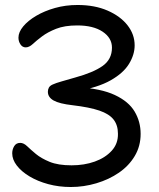

<svg xmlns="http://www.w3.org/2000/svg" viewBox="-20 -734 638 770"><path d="M264 16Q216 16 173.5 4.5Q131 -7 98.5 -26.5Q66 -46 47.5 -70Q29 -94 29 -119Q29 -135 37 -148Q45 -161 61 -161Q75 -161 89 -147.5Q103 -134 124 -116.5Q145 -99 179 -85Q213 -71 267 -71Q318 -71 360 -86Q402 -101 428 -129.5Q454 -158 453 -198Q453 -232 435.5 -254.5Q418 -277 378.5 -290.5Q339 -304 271 -312Q218 -318 195 -331Q172 -344 172 -366Q172 -375 176 -382.5Q180 -390 191 -395Q204 -401 227 -407.5Q250 -414 281 -423Q354 -443 391.5 -469.5Q429 -496 429 -543Q429 -582 391.5 -607Q354 -632 290 -632Q239 -632 205 -618.5Q171 -605 148.5 -588Q126 -571 111.5 -557.5Q97 -544 83 -544Q70 -544 62 -556Q54 -568 54 -583Q54 -605 73 -628Q92 -651 125 -670.5Q158 -690 200.5 -702Q243 -714 291 -714Q360 -714 411.5 -691.5Q463 -669 491.5 -632.5Q520 -596 520 -552Q520 -515 497.5 -478Q475 -441 424 -412Q373 -383 286 -368L293 -384Q385 -379 440.5 -353Q496 -327 520 -286.5Q544 -246 544 -197Q544 -148 520.5 -108.5Q497 -69 457 -41.5Q417 -14 366.5 1Q316 16 264 16Z"/></svg>

Font: Shantell Sans Light
Style: Regular
Weight: 400
Version: Version 1.011;[c5ecc13dd]